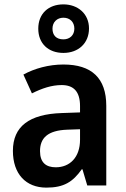

<svg xmlns="http://www.w3.org/2000/svg" viewBox="-20 -848 577 878"><path d="M270 -606C338 -606 387 -650 387 -718C387 -785 336 -828 270 -828C201 -828 155 -785 155 -717C155 -649 201 -606 270 -606ZM270 -668C237 -668 220 -687 220 -717C220 -747 241 -767 270 -767C300 -767 320 -747 320 -717C320 -687 299 -668 270 -668ZM270 -553C203 -553 138 -535 87 -507L126 -421C172 -444 216 -459 262 -459C317 -459 346 -429 346 -363V-334L262 -331C114 -326 39 -270 39 -158C39 -53 98 10 192 10C272 10 313 -16 354 -74H357L379 0H466V-364C466 -491 399 -553 270 -553ZM289 -255 346 -257V-209C346 -128 299 -83 235 -83C191 -83 163 -104 163 -157C163 -216 197 -252 289 -255Z"/></svg>

Font: Noto Sans Gujarati UI SemiCondensed SemiBold
Style: Regular
Weight: 600
Width: 4
Designer: Jelle Bosma - Monotype Design Team, Universal Thirst
Foundry: Monotype Imaging Inc.
Version: Version 2.106